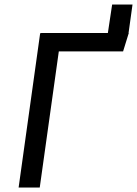

<svg xmlns="http://www.w3.org/2000/svg" viewBox="-20 -836 611 856"><path d="M553.2 -689H554.2L528.8 -606.9H242.2L157.2 0H63L159.2 -689L164.1 -685.1L161.1 -689H460.9L480 -815.9H570.8Z"/></svg>

Font: FiraSans-Italic
Style: Italic
Weight: 400
Italic angle: -8°
Designer: Carrois Corporate & Edenspiekermann AG
Foundry: Carrois Corporate GbR & Edenspiekermann AG
Version: Version 3.106;PS 003.106;hotconv 1.0.70;makeotf.lib2.5.58329